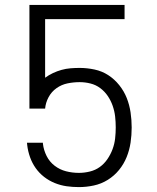

<svg xmlns="http://www.w3.org/2000/svg" viewBox="-20 -755 640 783"><path d="M302 8Q276 8 251.5 4.5Q227 1 203.5 -8.5Q180 -18 160 -33.5Q140 -49 125.5 -69.5Q111 -90 102.5 -114Q94 -138 91 -163L90 -173H155V-169Q158 -143 170 -119Q182 -95 203 -79Q224 -63 249.5 -56.5Q275 -50 302 -50Q324 -50 346.5 -55.5Q369 -61 387 -74Q405 -87 418 -106Q431 -125 439 -146.5Q447 -168 449.5 -190.5Q452 -213 452 -235Q452 -235 452 -235Q452 -235 452 -235Q452 -258 449.5 -280Q447 -302 439.5 -323.5Q432 -345 419.5 -363.5Q407 -382 389 -395.5Q371 -409 349 -414.5Q327 -420 305 -420Q280 -420 255.5 -415Q231 -410 210.5 -395.5Q190 -381 178 -358.5Q166 -336 164 -312H100V-735H488V-677H164V-438Q179 -449 196 -457Q213 -465 231 -470Q249 -475 267.5 -476.5Q286 -478 305 -478Q335 -478 365.5 -471.5Q396 -465 421.5 -448.5Q447 -432 466.5 -407.5Q486 -383 497 -355Q508 -327 512.5 -296.5Q517 -266 517 -235Q517 -235 517 -235Q517 -235 517 -235Q517 -204 512.5 -173.5Q508 -143 496.5 -114.5Q485 -86 465.5 -62Q446 -38 419.5 -21.5Q393 -5 362.5 1.5Q332 8 302 8Z"/></svg>

Font: Iosevka SS04 Light Extended
Style: Regular
Weight: 300
Width: 7
Monospace: yes
Designer: Belleve Invis
Foundry: Belleve Invis
Version: Version 19.0.0; ttfautohint (v1.8.4)